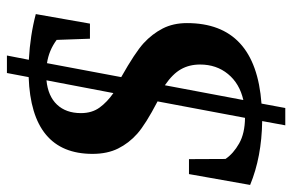

<svg xmlns="http://www.w3.org/2000/svg" viewBox="-176 -600 840 552"><g transform="rotate(-90 244.0 -324.0)"><path d="M348.1 -661.1Q418.5 -657.2 479.5 -641.1L452.1 -485.4H408.7L405.3 -581.1Q375 -603.5 338.4 -608.9L298.3 -395.5Q369.1 -355.5 395.8 -331.1Q422.4 -306.6 438 -276.4Q453.6 -246.1 453.6 -206.5Q453.6 -9.3 222.2 7.8L209.5 76.2H159.7L171.9 9.8Q68.4 8.3 -11.7 -24.9L19.5 -200.7H62.5L63 -95.7Q78.6 -72.8 107.7 -56.4Q136.7 -40 181.2 -39.6L228.5 -291Q162.1 -325.7 135.3 -349.6Q108.4 -373.5 93 -404.5Q77.6 -435.5 77.6 -478Q77.6 -653.8 298.3 -661.6L310.1 -724.1H360.4ZM334.5 -168.9Q334.5 -199.7 321 -223.6Q307.6 -247.6 274.9 -270L232.4 -44.4Q279.8 -55.2 307.1 -88.4Q334.5 -121.6 334.5 -168.9ZM194.8 -511.2Q194.8 -479.5 210.9 -457.5Q227.1 -435.5 252.4 -418L289.1 -610.4Q243.7 -606 219.2 -580.1Q194.8 -554.2 194.8 -511.2Z"/></g></svg>

Font: Liberation Serif
Style: Bold Italic
Weight: 700
Italic angle: -16.333°
Designer: Steve Matteson
Foundry: Ascender Corporation
Version: Version 2.1.5